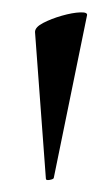

<svg xmlns="http://www.w3.org/2000/svg" viewBox="-20 -661 183 318"><path d="M56 -365 38 -608Q38 -616 51.5 -623Q65 -630 82.5 -635Q100 -640 113 -640.5Q126 -641 124 -635L69 -366Q68 -364 62 -363Q56 -362 56 -365Z"/></svg>

Font: Cormorant Medium
Style: Regular
Weight: 500
Designer: Christian Thalmann (Catharsis Fonts)
Foundry: Catharsis Fonts
Version: Version 4.000